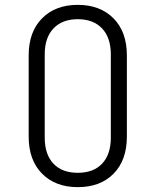

<svg xmlns="http://www.w3.org/2000/svg" viewBox="-20 -760 640 790"><path d="M300 10Q208 10 153 -45.5Q98 -101 98 -198V-532Q98 -629 153 -684.5Q208 -740 300 -740Q392 -740 447 -684.5Q502 -629 502 -532V-198Q502 -101 447.5 -45.5Q393 10 300 10ZM300 -49Q365 -49 400.5 -87Q436 -125 436 -194V-536Q436 -605 400 -643Q364 -681 300 -681Q236 -681 200 -643Q164 -605 164 -536V-194Q164 -125 199.5 -87Q235 -49 300 -49Z"/></svg>

Font: JetBrains Mono NL ExtraLight
Style: Regular
Weight: 200
Designer: Philipp Nurullin, Konstantin Bulenkov
Foundry: JetBrains
Version: Version 2.304; ttfautohint (v1.8.4.7-5d5b)